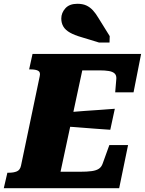

<svg xmlns="http://www.w3.org/2000/svg" viewBox="-56 -995 766 1015"><path d="M621 -228 574 0H-36L-17 -82H-7Q16 -82 33 -89Q50 -96 55 -119L154 -592Q159 -614 145.5 -621Q132 -628 108 -628H98L116 -710H690L650 -507H553L559 -579Q560 -597 550 -606.5Q540 -616 520 -619.5Q500 -623 470 -623H379L264 -87H365Q405 -87 429.5 -90.5Q454 -94 467.5 -103.5Q481 -113 487 -131L522 -228ZM310 -402Q350 -406 390 -408.5Q430 -411 470.5 -414Q511 -417 551 -420L527 -309Q488 -312 449.5 -314.5Q411 -317 372 -320.5Q333 -324 293 -326ZM468 -770H523L524 -804L465 -899Q451 -923 435.5 -940Q420 -957 400.5 -966Q381 -975 353 -975Q311 -975 289.5 -951Q268 -927 268 -897Q268 -873 279 -854.5Q290 -836 314 -822.5Q338 -809 373 -799Z"/></svg>

Font: Roboto Serif ExtraBold
Style: Italic
Weight: 800
Italic angle: -10°
Version: Version 1.007